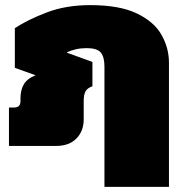

<svg xmlns="http://www.w3.org/2000/svg" viewBox="-20 -570 715 750"><path d="M388 160V-310Q388 -348 373.5 -365Q359 -382 318 -382Q296 -382 276.5 -377.5Q257 -373 242 -366V-364L341 -328V-233Q321 -226 314 -213Q307 -200 307 -177V-104Q307 -58 278.5 -29Q250 0 200 0H15V-150H35Q60 -150 60 -175V-186Q60 -218 73 -240.5Q86 -263 119 -276L38 -305V-460Q88 -493 163 -521.5Q238 -550 332 -550Q446 -550 513.5 -518Q581 -486 610.5 -434.5Q640 -383 640 -325V160Z"/></svg>

Font: Kanit Black
Style: Regular
Weight: 900
Designer: Katatrad Team
Foundry: CadsonDemak
Version: Version 2.000; ttfautohint (v1.8.3)